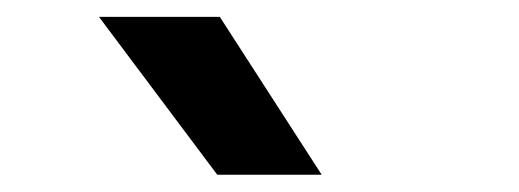

<svg xmlns="http://www.w3.org/2000/svg" viewBox="-20 -828 616 228"><path d="M238 -620.5 97.5 -808H241L362 -620.5Z"/></svg>

Font: Encode Sans Semi Expanded SemiBold
Style: Regular
Weight: 600
Width: 6
Designer: Multiple Designers
Foundry: Impallari Type
Version: Version 3.000; ttfautohint (v1.8.3) -l 8 -r 50 -G 200 -x 14 